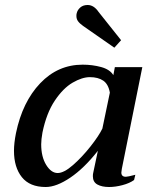

<svg xmlns="http://www.w3.org/2000/svg" viewBox="-20 -739 608 769"><path d="M313 -635Q299 -645 292.5 -654Q286 -663 286 -675Q286 -682 287 -685Q290 -699 301.5 -709Q313 -719 331 -719Q356 -719 375 -691L465 -578L438 -548ZM36 -135Q36 -166 44 -206Q70 -331 141 -405.5Q212 -480 311 -480Q350 -480 385 -470.5Q420 -461 434 -438L440 -470H550L468 -63Q466 -51 466 -48Q466 -31 484 -31Q492 -31 522 -39L517 -18Q499 -5 470.5 2.5Q442 10 417 10Q388 10 370 0Q352 -10 352 -33Q352 -41 353 -45L372 -135Q317 -65 261.5 -27.5Q206 10 163 10Q99 10 67.5 -29.5Q36 -69 36 -135ZM390 -224 420 -368Q414 -402 393.5 -416Q373 -430 340 -430Q309 -430 271 -408Q233 -386 199.5 -336Q166 -286 150 -208Q145 -180 145 -161Q145 -111 165 -78.5Q185 -46 211 -46Q236 -46 272.5 -78Q309 -110 342.5 -152.5Q376 -195 390 -224Z"/></svg>

Font: Taviraj Medium
Style: Italic
Weight: 500
Italic angle: -12°
Designer: Katatrad Team
Foundry: CadsonDemak
Version: Version 1.001